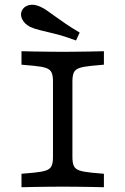

<svg xmlns="http://www.w3.org/2000/svg" viewBox="-20 -786 526 806"><path d="M234.7 -2.4Q210.5 -2.4 181.4 -2Q152.3 -1.6 123.2 -1.2Q94.1 -0.8 70.2 0V-56.5L122.8 -61.2Q156.3 -64.5 173.4 -70.4Q190.5 -76.4 196.5 -89.4Q202.4 -102.3 202.4 -125.8V-445.2Q202.4 -468.7 196.5 -481.6Q190.5 -494.5 173.4 -500.6Q156.3 -506.6 122.8 -509.7L70.2 -514.5V-571Q94.1 -570.2 123.2 -569.8Q152.3 -569.4 181.4 -569Q210.5 -568.5 234.7 -568.5H242.8H251.6Q275.8 -568.5 304.9 -569Q334.1 -569.4 363.5 -569.8Q393 -570.2 416.2 -571V-514.5L363.6 -509.7Q330.8 -506.6 313.4 -500.6Q295.9 -494.5 289.9 -481.6Q284 -468.7 284 -445.2V-125.8Q284 -102.3 289.9 -89.4Q295.9 -76.4 313.4 -70.4Q330.8 -64.5 363.6 -61.2L416.2 -56.5V0Q393 -0.8 363.5 -1.2Q334.1 -1.6 304.9 -2Q275.8 -2.4 251.6 -2.4H243.6ZM299.2 -616.1Q248.5 -634.8 211.4 -643.9Q174.3 -653 148.6 -659.2Q122.9 -665.4 106.2 -673.4Q83.3 -685.3 73.6 -704.3Q63.8 -723.4 71.7 -741.2Q80.6 -759.4 101.5 -764.5Q122.4 -769.5 146.7 -758.9Q160.6 -753.2 175.8 -742.7Q191.1 -732.3 210.3 -718.2Q229.6 -704.2 254.8 -686.9Q280 -669.6 314.5 -649.3Z"/></svg>

Font: Playfair 5pt SemiExpanded Light
Style: Regular
Weight: 300
Width: 6
Designer: Claus Eggers Sørensen
Foundry: Claus Eggers Sørensen
Version: Version 2.203